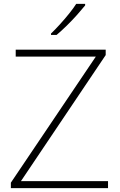

<svg xmlns="http://www.w3.org/2000/svg" viewBox="-20 -1021 617 990"><path d="M537 -51H36V-79L474 -729H61V-765H525V-737L88 -87H537ZM419 -993Q402 -972 377.5 -944.5Q353 -917 325 -889.5Q297 -862 272 -841H243V-848Q264 -868 289 -895.5Q314 -923 336.5 -951Q359 -979 373 -1001H419Z"/></svg>

Font: Noto Sans Tamil UI ExtraLight
Style: Regular
Weight: 200
Designer: Jelle Bosma - Monotype Design Team
Foundry: Monotype Imaging Inc.
Version: Version 2.004; ttfautohint (v1.8.4.7-5d5b)